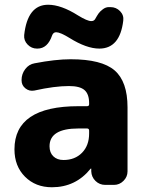

<svg xmlns="http://www.w3.org/2000/svg" viewBox="-20 -780 619 810"><path d="M311 -238Q189 -238 189 -163Q189 -136 205 -120.5Q221 -105 248 -105Q296 -105 326 -135.5Q356 -166 356 -217V-229Q356 -238 347 -238ZM199 10Q130 10 85.5 -34.5Q41 -79 41 -150Q41 -332 311 -332H347Q356 -332 356 -340V-345Q356 -383 336.5 -400Q317 -417 271 -417Q210 -417 125 -398Q104 -394 87.5 -407Q71 -420 71 -441V-443Q71 -468 86.5 -488.5Q102 -509 126 -513Q214 -530 278 -530Q409 -530 463.5 -483Q518 -436 518 -327V-57Q518 -34 501 -17Q484 0 461 0H424Q400 0 383 -16.5Q366 -33 365 -57V-68Q365 -69 364 -69Q363 -69 362 -68Q299 10 199 10ZM446 -750Q470 -750 486.5 -733Q503 -716 500 -693Q486 -575 399 -575Q345 -575 273 -620Q234 -644 217 -644Q205 -644 200 -631Q181 -575 138 -575H136Q113 -575 96.5 -592Q80 -609 82 -632Q96 -760 183 -760Q238 -760 309 -715Q348 -691 365 -691Q376 -691 381 -699Q390 -715 396 -723.5Q402 -732 414 -741Q426 -750 439 -750Z"/></svg>

Font: Rounded Mplus 1c ExtraBold
Style: Regular
Weight: 800
Version: Version 1.059.20150529